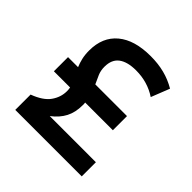

<svg xmlns="http://www.w3.org/2000/svg" viewBox="-170 -781 921 921"><g transform="rotate(45 290.0 -321.0)"><path d="M64 0V-104Q126 -127 151 -162.5Q176 -198 176 -239Q176 -245 175.5 -250.5Q175 -256 174 -262H64V-358H132Q124 -377 118.5 -400Q113 -423 113 -452Q113 -543 172.5 -592.5Q232 -642 341 -642Q392 -642 435 -631Q478 -620 517 -597L480 -503Q418 -544 340 -544Q282 -544 251 -521Q220 -498 220 -449Q220 -423 229 -402Q238 -381 249 -358H464V-262H276Q277 -258 277 -254Q277 -250 277 -245Q277 -196 258.5 -160.5Q240 -125 202 -96H515V0Z"/></g></svg>

Font: Sometype Mono SemiBold
Style: Regular
Weight: 600
Designer: Ryoichi Tsunekawa
Foundry: Dharma Type
Version: Version 1.001